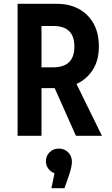

<svg xmlns="http://www.w3.org/2000/svg" viewBox="-20 -710 584 1004"><path d="M72 0V-690H279Q341 -690 390 -664.5Q439 -639 468 -589Q497 -539 497 -467Q497 -394 465 -344.5Q433 -295 380 -271L513 0H377L266 -249H197V0ZM197 -358H259Q369 -358 369 -467Q369 -574 259 -574H197ZM356 136Q356 163 339 212L317 274H249L265 196Q244 188 232 171Q220 154 220 133Q220 106 239 86.5Q258 67 287 67Q317 67 336.5 86.5Q356 106 356 136Z"/></svg>

Font: Radio Canada Condensed SemiBold
Style: Regular
Weight: 600
Width: 3
Designer: Charles Daoud, Etienne Aubert Bonn, Alexandre Saumier Demers, Jacques Le Bailly
Foundry: Radio-Canada
Version: Version 2.104; ttfautohint (v1.8.4.7-5d5b);gftools[0.9.28.de